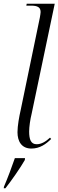

<svg xmlns="http://www.w3.org/2000/svg" viewBox="-30 -780 311 1021"><path d="M137 10C182 10 215 -14 242 -41L236 -48C213 -27 190 -13 165 -13C134 -13 125 -39 125 -81C125 -106 131 -146 138 -174L261 -760H112L110 -750H135C170 -750 186 -741 186 -716C186 -710 184 -700 182 -687L80 -195C72 -160 63 -111 63 -77C63 -28 85 10 137 10ZM-9 213 -10 221H-1C32 179 78 113 102 71L103 61H49C32 110 12 164 -9 213Z"/></svg>

Font: Noto Serif Display SemiCondensed Light
Style: Italic
Weight: 300
Width: 4
Italic angle: -12°
Designer: Monotype Design Team
Foundry: Monotype Imaging Inc.
Version: Version 2.009